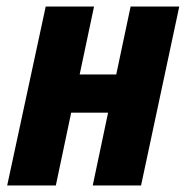

<svg xmlns="http://www.w3.org/2000/svg" viewBox="-20 -568 569 588"><path d="M2 0H151L198 -223H311L264 0H412L529 -548H380L336 -340H224L268 -548H120Z"/></svg>

Font: Noto Sans Display SemiCondensed Extra
Style: Italic
Weight: 800
Width: 4
Italic angle: -12°
Designer: Monotype Design Team
Foundry: Monotype Imaging Inc.
Version: Version 1.900